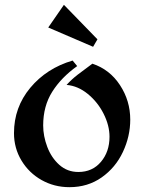

<svg xmlns="http://www.w3.org/2000/svg" viewBox="-20 -762 598 796"><path d="M300 -488Q234 -441 196.5 -381.5Q159 -322 159 -242Q159 -198 176 -153Q193 -108 226 -78.5Q259 -49 305 -49Q363 -49 398.5 -91Q434 -133 434 -195Q434 -242 409.5 -290.5Q385 -339 344 -372.5Q303 -406 256 -410Q277 -433 301.5 -452Q326 -471 363 -498Q435 -474 477.5 -409Q520 -344 520 -266Q520 -197 489.5 -132Q459 -67 401.5 -26.5Q344 14 268 14Q205 14 152.5 -15.5Q100 -45 69 -96.5Q38 -148 38 -210Q38 -317 105.5 -398Q173 -479 281 -511ZM384 -599 245 -742 180 -648 366 -568Z"/></svg>

Font: Amita
Style: Bold
Weight: 700
Designer: Eduardo Rodriguez Tunni, Modular Infotech, Brian J. Bonislawsky
Foundry: Eduardo Rodriguez Tunni, Modular Infotech, Brian J. Bonislawsky
Version: Version 1.003